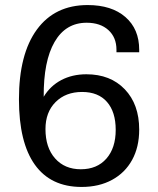

<svg xmlns="http://www.w3.org/2000/svg" viewBox="-20 -730 627 760"><path d="M303 10Q181 10 118 -78Q55 -166 55 -337Q55 -516 126 -613Q197 -710 327 -710Q422 -710 476.5 -662.5Q531 -615 531 -533V-523H441V-533Q441 -582 409 -611Q377 -640 323 -640Q240 -640 196 -564Q152 -488 153 -347Q179 -390 222.5 -413Q266 -436 322 -436Q417 -436 474 -376.5Q531 -317 531 -217Q531 -148 503 -97Q475 -46 423.5 -18Q372 10 303 10ZM300 -60Q364 -60 401 -102Q438 -144 438 -216Q438 -287 403.5 -326.5Q369 -366 305 -366Q240 -366 200 -326Q160 -286 160 -219Q160 -146 198 -103Q236 -60 300 -60Z"/></svg>

Font: Hedvig Letters Sans
Style: Regular
Weight: 400
Designer: Alexander Örn & Tor Weibull
Foundry: Kanon Foundry
Version: Version 1.000; ttfautohint (v1.8.4.7-5d5b)